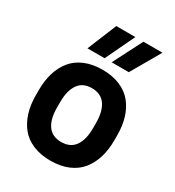

<svg xmlns="http://www.w3.org/2000/svg" viewBox="-189 -892 930 1018"><g transform="rotate(30 276.5 -383.5)"><path d="M36.1 -249V-280.8Q36.1 -338.9 50.5 -386Q64.9 -433.1 93.5 -468.5Q122.1 -503.9 168.5 -523.4Q214.8 -543 275.9 -543Q336.9 -543 383.3 -523.4Q429.7 -503.9 458.5 -468.5Q487.3 -433.1 501.7 -386Q516.1 -338.9 516.1 -280.8V-249Q516.1 -191.4 501.7 -144.3Q487.3 -97.2 458.5 -61.5Q429.7 -25.9 383.1 -6.3Q336.4 13.2 275.9 13.2Q215.3 13.2 168.7 -6.3Q122.1 -25.9 93.5 -61.5Q64.9 -97.2 50.5 -144.3Q36.1 -191.4 36.1 -249ZM386.2 -249V-280.8Q386.2 -351.6 358.9 -390.9Q331.5 -430.2 275.9 -430.2Q220.2 -430.2 193.1 -391.1Q166 -352.1 166 -280.8V-249Q166 -178.7 193.1 -139.9Q220.2 -101.1 275.9 -101.1Q331.5 -101.1 358.9 -139.9Q386.2 -178.7 386.2 -249ZM388.2 -779.8H504.9L401.9 -601.1H296.9ZM222.2 -779.8H338.9L253.9 -601.1H148.9Z"/></g></svg>

Font: Cooper Hewitt
Style: Semibold
Weight: 709
Designer: Village Type and Design LLC
Foundry: Cooper Hewitt Smithsonian Design Museum
Version: 1.000